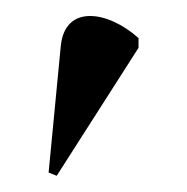

<svg xmlns="http://www.w3.org/2000/svg" viewBox="-20 -823 231 237"><path d="M50 -606 151 -764V-776C113 -810 60 -818 55 -766L40 -610Z"/></svg>

Font: Noto Serif Display ExtraCondensed
Style: Regular
Weight: 400
Width: 2
Designer: Monotype Design Team
Foundry: Monotype Imaging Inc.
Version: Version 2.009